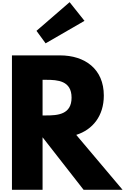

<svg xmlns="http://www.w3.org/2000/svg" viewBox="-20 -1748 1149 1768"><path d="M316 -1464 400 -1349 758 -1556 621 -1728ZM90 -1238V0H372V-484L750 0H1109L682 -506C834 -554 936 -681 936 -868C936 -1113 762 -1238 532 -1238ZM372 -685V-1013H405C511 -1013 639 -1005 639 -849C639 -693 511 -685 405 -685Z"/></svg>

Font: Hussar Dziwak
Style: Regular
Weight: 400
Version: Version 1.022